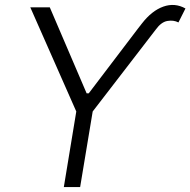

<svg xmlns="http://www.w3.org/2000/svg" viewBox="-20 -757 770 777"><path d="M591.3 -612.6 355.1 -305.8 304.3 0H238.3L288.7 -305.8L102.6 -727.3H181.5L330.6 -379.3H339.1L538 -641L554.3 -661.9Q594.5 -713.8 641 -730.3Q687.5 -746.8 730.5 -722.7L702.1 -666.2Q682.5 -676.5 657.5 -672.2Q632.5 -668 610.4 -637.4Z"/></svg>

Font: Inter Light  BETA
Style: Italic
Weight: 300
Italic angle: 9.39999°
Designer: Rasmus Andersson
Foundry: rsms
Version: Version 3.011;git-f93a4a705